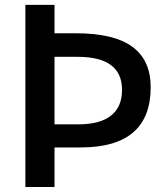

<svg xmlns="http://www.w3.org/2000/svg" viewBox="-20 -751 664 772"><path d="M199.2 -251H294.9Q381.8 -251 426.3 -286.1Q470.7 -321.3 470.7 -389.6Q470.7 -521.5 294.9 -522.5H199.2ZM199.2 -158.2V1H82V-731.4H199.2V-617.2H285.2Q438.5 -617.2 512.2 -563Q585.9 -508.8 585.9 -400.4Q585.9 -158.2 304.7 -158.2Z"/></svg>

Font: Gen Shin Gothic Medium
Style: Regular
Weight: 500
Designer: [Source Han Sans]
Ryoko NISHIZUKA  (kana & ideographs); Paul D. Hunt (Latin, Greek & Cyrillic); Wenlong ZHANG  (bopomofo
Version: Version 1.002.20150607